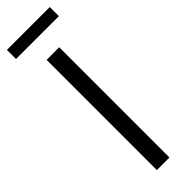

<svg xmlns="http://www.w3.org/2000/svg" viewBox="-270 -774 776 776"><g transform="rotate(-45 117.5 -386.0)"><path d="M152 -630V0H80V-630ZM240 -772V-720H-5V-772Z"/></g></svg>

Font: Ek Mukta Light
Style: Regular
Weight: 300
Designer: Girish Dalvi and Yashodeep Gholap
Foundry: Ek Type
Version: Version 2.538;PS 1.002;hotconv 16.6.51;makeotf.lib2.5.65220;